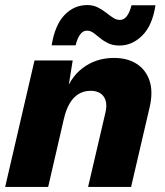

<svg xmlns="http://www.w3.org/2000/svg" viewBox="-20 -739 651 759"><path d="M0.4 0 116.4 -500H267.4L241.8 -340.6L233 -354.6Q253.6 -429.8 306.6 -469.9Q359.6 -510 430.2 -510Q484 -510 520.4 -486.5Q556.8 -463 571.2 -419.8Q585.6 -376.6 571.8 -316L498.2 0H328.2L397 -294.8Q406 -334.6 389.9 -357.3Q373.8 -380 338.2 -380Q311.4 -380 290.6 -367.3Q269.8 -354.6 255.5 -330.3Q241.2 -306 232.6 -269.6L170.4 0ZM594.6 -718.2Q582.4 -638.2 542.5 -598.6Q502.6 -559 452.6 -559Q426 -559 407.7 -568Q389.4 -577 375.8 -588.4Q362.2 -599.8 349.9 -608.8Q337.6 -617.8 323.2 -617.8Q307.6 -617.8 296.4 -602.1Q285.2 -586.4 279 -559.8H184.2Q197 -639.8 234.8 -679.4Q272.6 -719 325 -719Q348 -719 366 -710Q384 -701 398.5 -689.6Q413 -678.2 426.5 -669.2Q440 -660.2 454.4 -660.2Q470 -660.2 481.5 -675.3Q493 -690.4 499.8 -718.2Z"/></svg>

Font: Work Sans
Style: Italic
Weight: 400
Italic angle: -13°
Designer: Wei Huang
Foundry: Wei Huang
Version: Version 2.012